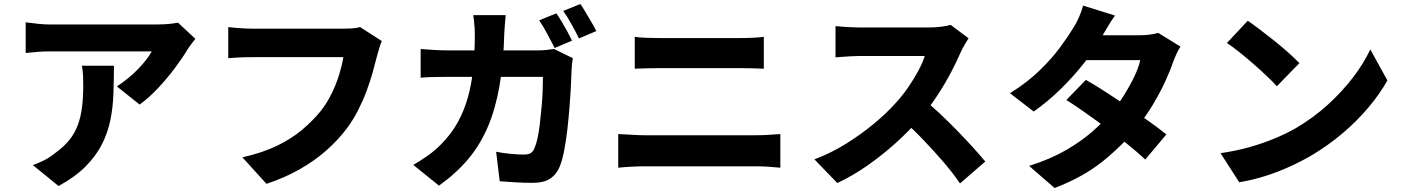

<svg xmlns="http://www.w3.org/2000/svg" viewBox="-20 -872 7040 964"><path d="M961 -677Q953 -667 940 -650Q927 -633 920 -621Q896 -581 857.5 -529.5Q819 -478 773.5 -429.5Q728 -381 681 -347L567 -438Q596 -457 623.5 -479.5Q651 -502 674.5 -526.5Q698 -551 715.5 -574Q733 -597 742 -614Q729 -614 699 -614Q669 -614 627.5 -614Q586 -614 538.5 -614Q491 -614 443.5 -614Q396 -614 353.5 -614Q311 -614 279.5 -614Q248 -614 234 -614Q202 -614 174.5 -612Q147 -610 109 -606V-760Q139 -756 170.5 -752.5Q202 -749 234 -749Q248 -749 281 -749Q314 -749 358.5 -749Q403 -749 454 -749Q505 -749 555 -749Q605 -749 648 -749Q691 -749 721.5 -749Q752 -749 763 -749Q779 -749 801 -750Q823 -751 843.5 -753.5Q864 -756 874 -758ZM552 -542Q552 -470 549.5 -401Q547 -332 534 -268.5Q521 -205 491.5 -147Q462 -89 410 -36.5Q358 16 274 62L145 -43Q170 -52 198 -65.5Q226 -79 255 -102Q300 -134 328 -169Q356 -204 371 -245Q386 -286 392 -335.5Q398 -385 398 -446Q398 -471 397 -493.5Q396 -516 391 -542Z M1897 -666Q1890 -651 1884 -629.5Q1878 -608 1873 -591Q1864 -555 1851.5 -510Q1839 -465 1821 -416.5Q1803 -368 1778.5 -319.5Q1754 -271 1722 -228Q1677 -168 1616.5 -115Q1556 -62 1481 -20Q1406 22 1318 51L1197 -82Q1298 -105 1370.5 -140Q1443 -175 1496.5 -220Q1550 -265 1590 -314Q1622 -355 1645 -402Q1668 -449 1682.5 -496Q1697 -543 1704 -585Q1689 -585 1655 -585Q1621 -585 1577 -585Q1533 -585 1484.5 -585Q1436 -585 1390 -585Q1344 -585 1307 -585Q1270 -585 1251 -585Q1215 -585 1180.5 -583.5Q1146 -582 1126 -580V-736Q1142 -734 1164.5 -732Q1187 -730 1211 -729Q1235 -728 1251 -728Q1268 -728 1297.5 -728Q1327 -728 1364.5 -728Q1402 -728 1443.5 -728Q1485 -728 1525.5 -728Q1566 -728 1601.5 -728Q1637 -728 1663.5 -728Q1690 -728 1703 -728Q1719 -728 1742.5 -729Q1766 -730 1788 -736Z M2773 -805Q2786 -787 2801 -762Q2816 -737 2829.5 -712Q2843 -687 2852 -668L2765 -631Q2749 -662 2728 -701.5Q2707 -741 2687 -770ZM2894 -852Q2907 -833 2922 -807.5Q2937 -782 2951.5 -757.5Q2966 -733 2974 -716L2887 -679Q2872 -710 2850 -749.5Q2828 -789 2808 -817ZM2519 -796Q2517 -779 2515 -751Q2513 -723 2512 -705Q2508 -557 2488 -441.5Q2468 -326 2429.5 -235.5Q2391 -145 2330.5 -73Q2270 -1 2184 60L2055 -44Q2088 -63 2125.5 -89Q2163 -115 2195 -148Q2245 -198 2277.5 -256.5Q2310 -315 2329 -382.5Q2348 -450 2356 -529Q2364 -608 2364 -702Q2364 -713 2363 -731Q2362 -749 2360 -766.5Q2358 -784 2356 -796ZM2856 -580Q2854 -568 2852 -551.5Q2850 -535 2850 -526Q2849 -493 2846.5 -443Q2844 -393 2839.5 -335.5Q2835 -278 2828.5 -221Q2822 -164 2812.5 -115.5Q2803 -67 2790 -35Q2774 4 2742 25Q2710 46 2656 46Q2612 46 2568 43.5Q2524 41 2489 38L2471 -110Q2507 -103 2544 -99.5Q2581 -96 2610 -96Q2635 -96 2646.5 -104.5Q2658 -113 2665 -132Q2673 -150 2679.5 -181Q2686 -212 2690.5 -251Q2695 -290 2699 -332Q2703 -374 2704.5 -414Q2706 -454 2706 -486H2229Q2204 -486 2165 -485.5Q2126 -485 2092 -482V-626Q2126 -623 2163 -621Q2200 -619 2228 -619H2682Q2701 -619 2721.5 -621Q2742 -623 2762 -626Z M3167 -687Q3195 -683 3229.5 -682Q3264 -681 3290 -681Q3313 -681 3348 -681Q3383 -681 3424 -681Q3465 -681 3508 -681Q3551 -681 3589.5 -681Q3628 -681 3657 -681Q3686 -681 3700 -681Q3731 -681 3762 -682.5Q3793 -684 3815 -687V-527Q3793 -528 3760 -529Q3727 -530 3700 -530Q3686 -530 3655.5 -530Q3625 -530 3583 -530Q3541 -530 3496.5 -530Q3452 -530 3410.5 -530Q3369 -530 3337 -530Q3305 -530 3291 -530Q3262 -530 3228 -529Q3194 -528 3167 -527ZM3084 -199Q3115 -198 3150 -195.5Q3185 -193 3215 -193Q3229 -193 3263 -193Q3297 -193 3344.5 -193Q3392 -193 3445.5 -193Q3499 -193 3552.5 -193Q3606 -193 3653.5 -193Q3701 -193 3734.5 -193Q3768 -193 3782 -193Q3808 -193 3839.5 -195Q3871 -197 3898 -199V-30Q3870 -33 3837.5 -35Q3805 -37 3782 -37Q3768 -37 3734.5 -37Q3701 -37 3653.5 -37Q3606 -37 3552.5 -37Q3499 -37 3445.5 -37Q3392 -37 3344.5 -37Q3297 -37 3263 -37Q3229 -37 3215 -37Q3185 -37 3149 -35Q3113 -33 3084 -30Z M4843 -680Q4837 -671 4825 -650.5Q4813 -630 4805 -613Q4785 -566 4754.5 -508Q4724 -450 4685.5 -391.5Q4647 -333 4603 -282Q4547 -217 4479 -155.5Q4411 -94 4336 -41.5Q4261 11 4184 47L4069 -72Q4150 -102 4226.5 -149.5Q4303 -197 4368 -251Q4433 -305 4478 -356Q4512 -393 4540.5 -434.5Q4569 -476 4591 -517Q4613 -558 4623 -591Q4613 -591 4587.5 -591Q4562 -591 4529.5 -591Q4497 -591 4461.5 -591Q4426 -591 4393 -591Q4360 -591 4334.5 -591Q4309 -591 4298 -591Q4277 -591 4253 -589.5Q4229 -588 4208 -586.5Q4187 -585 4175 -584V-741Q4191 -739 4214.5 -737.5Q4238 -736 4261 -735Q4284 -734 4298 -734Q4312 -734 4339.5 -734Q4367 -734 4401.5 -734Q4436 -734 4473 -734Q4510 -734 4544 -734Q4578 -734 4604 -734Q4630 -734 4641 -734Q4677 -734 4707 -738Q4737 -742 4753 -747ZM4616 -373Q4655 -343 4698.5 -302Q4742 -261 4785.5 -216.5Q4829 -172 4866 -131Q4903 -90 4927 -61L4800 49Q4764 -4 4717 -58.5Q4670 -113 4618 -167.5Q4566 -222 4512 -270Z M5432 -471Q5478 -445 5533.5 -409Q5589 -373 5645.5 -334.5Q5702 -296 5752 -260.5Q5802 -225 5836 -197L5730 -71Q5698 -102 5648.5 -142Q5599 -182 5542.5 -224Q5486 -266 5431.5 -304.5Q5377 -343 5334 -370ZM5907 -638Q5897 -623 5887.5 -602.5Q5878 -582 5870 -561Q5855 -516 5829.5 -461Q5804 -406 5769 -347.5Q5734 -289 5689 -233Q5618 -144 5518.5 -63.5Q5419 17 5275 72L5147 -39Q5254 -73 5331 -117.5Q5408 -162 5464 -211Q5520 -260 5561 -309Q5594 -347 5623.5 -394Q5653 -441 5675 -487Q5697 -533 5705 -570H5376L5426 -695H5702Q5726 -695 5751.5 -698Q5777 -701 5795 -707ZM5578 -794Q5558 -766 5539.5 -734Q5521 -702 5511 -686Q5477 -624 5423 -555.5Q5369 -487 5304.5 -424Q5240 -361 5170 -312L5051 -404Q5139 -459 5200 -518.5Q5261 -578 5302 -633.5Q5343 -689 5369 -732Q5382 -751 5396.5 -783.5Q5411 -816 5418 -844Z M6245 -768Q6271 -750 6306 -723.5Q6341 -697 6378.5 -667Q6416 -637 6449 -607.5Q6482 -578 6504 -555L6391 -439Q6371 -461 6340.5 -490Q6310 -519 6274 -550.5Q6238 -582 6203 -610Q6168 -638 6140 -656ZM6108 -103Q6185 -114 6252.5 -133Q6320 -152 6379 -176.5Q6438 -201 6487 -229Q6575 -281 6647 -346.5Q6719 -412 6773.5 -483.5Q6828 -555 6860 -624L6946 -468Q6907 -399 6849.5 -331Q6792 -263 6720.5 -202.5Q6649 -142 6567 -93Q6516 -63 6457 -36Q6398 -9 6333.5 11.5Q6269 32 6202 43Z"/></svg>

Font: Noto Sans SC ExtraBold
Style: Regular
Weight: 800
Designer: Ryoko NISHIZUKA 西塚涼子 (kana, bopomofo & ideographs); Paul D. Hunt (Latin, Greek & Cyrillic); Sandoll Communications 산돌커뮤니
Foundry: Adobe
Version: Version 2.004-H2;hotconv 1.0.118;makeotfexe 2.5.65603